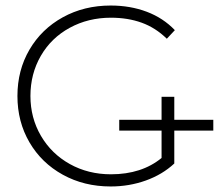

<svg xmlns="http://www.w3.org/2000/svg" viewBox="-20 -669 791 694"><path d="M564 -319H610V-78Q567 -38 507 -16.5Q447 5 380 5Q284 5 207 -37.5Q130 -80 86.5 -154.5Q43 -229 43 -322Q43 -415 86.5 -489.5Q130 -564 207 -606.5Q284 -649 380 -649Q451 -649 510.5 -626.5Q570 -604 612 -560L583 -529Q542 -569 492 -587Q442 -605 381 -605Q299 -605 232 -568.5Q165 -532 127.5 -467Q90 -402 90 -322Q90 -243 128 -178Q166 -113 232.5 -76Q299 -39 381 -39Q492 -39 564 -98ZM411 -236H751V-197H411Z"/></svg>

Font: Montserrat Ace
Style: Light
Weight: 300
Designer: Julieta Ulanovsky
Foundry: Julieta Ulanovsky
Version: Version 1